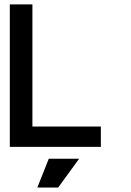

<svg xmlns="http://www.w3.org/2000/svg" viewBox="-20 -657 586 859"><path d="M431.2 0H23.9V-637.2H125V-90.8H431.2ZM334 53.2 240.2 182.1H147L198.2 53.2Z"/></svg>

Font: Anonymous Pro
Style: Bold
Weight: 700
Monospace: yes
Designer: Mark Simonson
Version: Version 1.003